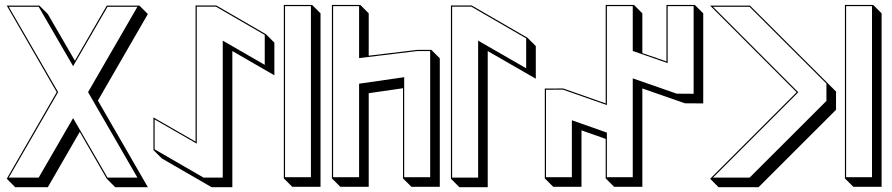

<svg xmlns="http://www.w3.org/2000/svg" viewBox="-20 -737 3670 790"><path d="M7.8 -713.9H142.1L176.8 -679.2L288.1 -487.3L419.4 -713.9H553.7L588.4 -679.2L382.8 -323.2L588.4 33.2H454.1L419.4 -1.5L308.1 -194.3L176.8 33.2H42.5L7.8 -1.5L213.4 -357.9ZM16.1 -709 219.2 -357.9 16.1 -6.3H139.2L280.8 -251L422.4 -6.3H545.4L342.3 -357.9L545.4 -709H422.4L280.8 -464.8L139.2 -709Z M850.6 33.2 646 -85 611.3 -119.6V-253.9L784.7 -154.3V-714.4H870.1L1074.2 -596.2L1108.9 -561.5V-427.2L936 -526.9V33.2ZM817.4 -6.3H896.5V-569.8L1069.3 -470.2V-593.3L868.7 -709.5H789.6V-146L616.2 -245.6V-122.6Z M1298.8 31.7H1182.6L1147.9 -2.9V-716.8H1264.2L1298.8 -682.1ZM1259.3 -7.8V-711.9H1152.8V-7.8Z M1345.7 -716.8H1462.4L1497.1 -682.1V-507.8L1696.3 -531.7H1754.9L1789.6 -497.1V31.7H1672.9L1638.2 -2.9V-374L1497.1 -353.5V31.7H1380.4L1345.7 -2.9ZM1350.6 -711.9V-7.8H1457.5V-392.6L1643.1 -419.4V-7.8H1750V-526.9H1696.8L1457.5 -498V-711.9Z M1920.9 -714.4 2149.9 -582 2184.6 -547.4V-413.1L1986.8 -526.9V33.2H1870.1L1835.4 -1.5V-714.4ZM1919.4 -709.5H1840.3V-6.3H1947.3V-569.8L2145 -456.1V-579.1Z M2722.2 -716.8H2838.9L2873.5 -682.1V-311.5L2797.9 -312L2623 -373V31.7H2506.8L2472.2 -2.9V-165.5L2372.6 -200.7V31.7H2256.3L2221.7 -2.9V-372.6L2297.4 -373L2472.2 -311.5V-716.8H2588.4L2623 -682.1V-518.6L2722.2 -484.4ZM2727.1 -711.9V-477.5L2583.5 -527.3V-711.9H2477.1V-304.7L2296.4 -368.2L2226.6 -367.7V-7.8H2333V-242.2L2477.1 -191.4V-7.8H2583.5V-414.6L2764.2 -351.6L2834 -351.1V-711.9Z M3385.3 -395 3419.9 -360.4V-285.2L3101.1 33.2H2936.5L2901.9 -1.5L3257.8 -357.4L2901.9 -713.9H3065.9ZM3380.4 -393.1 3064 -709H2913.6L3264.6 -357.4L2913.6 -6.3H3064.5L3380.4 -321.8Z M3607.4 31.7H3491.2L3456.5 -2.9V-716.8H3572.8L3607.4 -682.1ZM3567.9 -7.8V-711.9H3461.4V-7.8Z"/></svg>

Font: KultiginGolge
Style: Regular
Weight: 400
Designer: facebook.com/biligbitig
Foundry: facebook.com/biligbitig
Version: Version 1.0